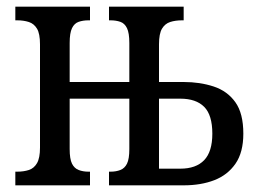

<svg xmlns="http://www.w3.org/2000/svg" viewBox="-20 -556 764 576"><path d="M26 0V-41H32Q51 -41 66.5 -46Q82 -51 91 -66.5Q100 -82 100 -113V-423Q100 -455 91 -470Q82 -485 66.5 -490Q51 -495 32 -495H26V-536H250V-495H245Q229 -495 216 -490.5Q203 -486 196 -471.5Q189 -457 189 -427V-310H368V-427Q368 -457 361 -471.5Q354 -486 341 -490.5Q328 -495 312 -495H307V-536H531V-495H526Q506 -495 490.5 -490Q475 -485 466 -470Q457 -455 457 -423V-310H531Q580 -310 621 -296.5Q662 -283 686 -249.5Q710 -216 710 -155Q710 -99 686.5 -65Q663 -31 623 -15.5Q583 0 531 0H307V-41H312Q328 -41 341 -46Q354 -51 361 -65Q368 -79 368 -109V-260H189V-109Q189 -79 196 -65Q203 -51 216 -46Q229 -41 245 -41H250V0ZM457 -50H521Q568 -50 592.5 -75.5Q617 -101 617 -155Q617 -211 592.5 -235.5Q568 -260 521 -260H457Z"/></svg>

Font: Noto Serif Condensed
Style: Regular
Weight: 400
Width: 3
Designer: Monotype Design Team
Foundry: Monotype Imaging Inc.
Version: Version 2.015